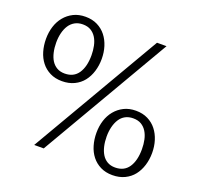

<svg xmlns="http://www.w3.org/2000/svg" viewBox="-131 -892 1077 1043"><g transform="rotate(20 407.5 -370.5)"><path d="M167 0 604 -750H659L222 0ZM784 -178Q784 -140 773.5 -106Q763 -72 743 -46.5Q723 -21 692 -6Q661 9 621 9Q582 9 552 -6Q522 -21 502 -46.5Q482 -72 472 -106Q462 -140 462 -178Q462 -216 472.5 -249.5Q483 -283 504 -308.5Q525 -334 555 -349Q585 -364 624 -364Q663 -364 693 -349Q723 -334 743 -308.5Q763 -283 773.5 -249.5Q784 -216 784 -178ZM725 -178Q725 -207 719.5 -232.5Q714 -258 702 -277.5Q690 -297 671 -308.5Q652 -320 624 -320Q598 -320 578.5 -309.5Q559 -299 546.5 -279.5Q534 -260 527.5 -234Q521 -208 521 -178Q521 -148 527 -122Q533 -96 545 -76.5Q557 -57 576 -46Q595 -35 621 -35Q673 -35 699 -73.5Q725 -112 725 -178ZM352 -564Q352 -526 341.5 -492Q331 -458 311 -432.5Q291 -407 260 -392Q229 -377 189 -377Q150 -377 120 -392Q90 -407 70 -432.5Q50 -458 40 -492Q30 -526 30 -564Q30 -602 40.5 -635.5Q51 -669 72 -694.5Q93 -720 123 -735Q153 -750 192 -750Q231 -750 261 -735Q291 -720 311 -694.5Q331 -669 341.5 -635.5Q352 -602 352 -564ZM293 -564Q293 -592 287.5 -618Q282 -644 270 -663.5Q258 -683 239 -694.5Q220 -706 192 -706Q166 -706 146.5 -695Q127 -684 114.5 -665Q102 -646 95.5 -620Q89 -594 89 -564Q89 -534 95 -507.5Q101 -481 113 -462Q125 -443 144 -432Q163 -421 189 -421Q241 -421 267 -459.5Q293 -498 293 -564Z"/></g></svg>

Font: Ek Mukta Light
Style: Regular
Weight: 300
Designer: Girish Dalvi and Yashodeep Gholap
Foundry: Ek Type
Version: Version 2.538;PS 1.002;hotconv 16.6.51;makeotf.lib2.5.65220;